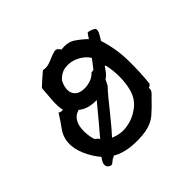

<svg xmlns="http://www.w3.org/2000/svg" viewBox="-139 -721 896 896"><g transform="rotate(-45 308.5 -273.0)"><path d="M530 -495Q533 -483 525 -468Q517 -453 507 -438Q531 -364 532.5 -285.5Q534 -207 526 -136Q522 -133 519 -129.5Q516 -126 510 -126Q512 -112 505 -103Q498 -94 490 -87Q488 -85 485.5 -82.5Q483 -80 481 -78Q459 -54 429 -27.5Q399 -1 355 7Q307 15 256.5 9.5Q206 4 169 -18Q168 -16 168 -14Q156 -11 149.5 -4Q143 3 132 7Q115 2 111 -8Q107 -18 112 -31Q115 -39 126 -54Q97 -87 78.5 -130.5Q60 -174 63 -213Q66 -249 88 -278.5Q110 -308 131 -342Q137 -336 145.5 -336Q154 -336 154 -336Q148 -363 150.5 -400.5Q153 -438 156 -472Q157 -476 157 -478Q172 -492 187.5 -506Q203 -520 219 -533Q239 -529 256.5 -534.5Q274 -540 289 -547Q307 -555 322 -557.5Q337 -560 348 -540Q393 -545 420 -527Q447 -509 471 -486Q472 -484 473 -484Q482 -496 490 -509Q495 -511 508 -506.5Q521 -502 530 -495ZM436 -342Q427 -328 418 -316.5Q409 -305 398 -298Q396 -297 395 -296Q392 -289 388.5 -282.5Q385 -276 381 -268Q371 -258 362 -247.5Q353 -237 344 -226Q319 -195 300 -171.5Q281 -148 263.5 -127Q246 -106 224 -82Q264 -65 301 -69.5Q338 -74 367.5 -90.5Q397 -107 413 -126Q434 -150 442.5 -187Q451 -224 450.5 -265Q450 -306 441 -342ZM386 -367Q394 -377 403 -388.5Q412 -400 421 -412Q404 -439 372.5 -455Q341 -471 307 -468Q273 -465 248 -436Q237 -416 235 -396.5Q233 -377 239 -365Q250 -342 276.5 -337Q303 -332 330.5 -340Q358 -348 371 -365Q379 -366 386 -367ZM180 -116Q185 -122 189 -127Q193 -132 196 -135Q211 -153 229 -174Q247 -195 283 -239Q291 -249 298 -257Q273 -256 249 -262Q225 -268 206 -284Q182 -278 169.5 -260Q157 -242 154 -219Q151 -196 153.5 -175Q156 -154 160 -142Q161 -137 164 -134.5Q167 -132 170 -129Q173 -127 176 -124Q179 -121 180 -116Z"/></g></svg>

Font: Yuji Mai
Style: Regular
Weight: 400
Designer: Kataoka Yuji
Foundry: Kinuta Font Factory
Version: Version 3.002